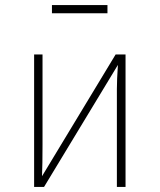

<svg xmlns="http://www.w3.org/2000/svg" viewBox="-20 -734 627 754"><path d="M473 0H439V-384Q439 -419 443 -479L153 0H114V-520H147V-165Q147 -88 145 -42L434 -520H473ZM184 -682V-714H402V-682Z"/></svg>

Font: FiraGO UltraLight
Style: Regular
Weight: 200
Designer: bBox Type
Foundry: bBox Type GmbH
Version: Version 1.001